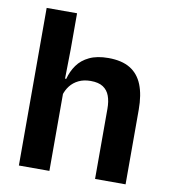

<svg xmlns="http://www.w3.org/2000/svg" viewBox="-76 -727 707 793"><g transform="rotate(10 277.0 -330.5)"><path d="M375.5 0V-294.5Q375.5 -325.5 367.2 -348Q359 -370.5 340 -383Q321 -395.5 288 -395.5Q259 -395.5 237.5 -385Q216 -374.5 202.2 -356.8Q188.5 -339 182 -316.5L156 -386.5H186.5Q195 -419 213.5 -445Q232 -471 264 -486.2Q296 -501.5 343.5 -501.5Q400 -501.5 435 -480.2Q470 -459 486.8 -417Q503.5 -375 503.5 -313V0ZM56 0V-661H183.5V-510L181 -357.5L184 -348V0Z"/></g></svg>

Font: Anek Gujarati Medium SemiBold
Style: Regular
Weight: 600
Version: Version 1.003